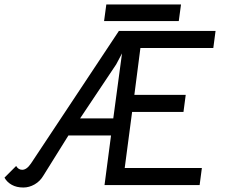

<svg xmlns="http://www.w3.org/2000/svg" viewBox="-50 -824 1032 856"><path d="M-30 -32 22 -84Q32 -67 49 -67Q69 -67 88 -95L480 -686H911L901 -610H576L549 -401H778L768 -325H539L506 -75H850L840 1H416L445 -220H255L144 -42Q129 -16 104.5 -2Q80 12 54 12Q24 12 2.5 0Q-19 -12 -30 -32ZM455 -296 494 -586 468 -537 307 -296ZM424 -804H757L747 -730H414Z"/></svg>

Font: Bellota
Style: Bold Italic
Weight: 700
Italic angle: -7.5°
Designer: Kemie Guaida
Foundry: Kemie Guaida
Version: Version 4.001